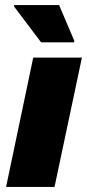

<svg xmlns="http://www.w3.org/2000/svg" viewBox="-20 -737 343 757"><path d="M4 0 111 -510H303L195 0ZM142 -570 35 -712 36 -717H213L273 -576L272 -570Z"/></svg>

Font: Saira Thin ExtraBold
Style: Italic
Weight: 800
Italic angle: -12°
Version: Version 1.101